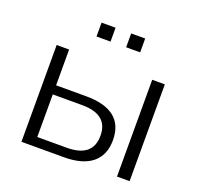

<svg xmlns="http://www.w3.org/2000/svg" viewBox="-127 -867 1038 1005"><g transform="rotate(20 392.5 -364.5)"><path d="M91.8 0V-539.1H161.1V-339.8H328.1Q539.1 -339.8 539.1 -170.9Q539.1 -87.9 485.4 -43.9Q431.6 0 328.1 0ZM161.1 -51.8H325.2Q469.7 -51.8 469.7 -170.9Q469.7 -289.1 325.2 -289.1H161.1ZM272.5 -652.3V-729.5H350.6V-652.3ZM437.5 -652.3V-729.5H515.6V-652.3ZM624 0V-539.1H694.3V0Z"/></g></svg>

Font: Min Sans Light
Style: Regular
Weight: 300
Designer: Jinseong-Kim, NotoSansCJK, Nunito
Foundry: Jinseong-Kim
Version: Version 1.400;Glyphs 3.1.2 (3151)